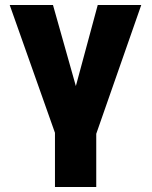

<svg xmlns="http://www.w3.org/2000/svg" viewBox="-20 -548 610 772"><path d="M19 -528 201 -14V204H367V-10L548 -528H373L285 -202L193 -528Z"/></svg>

Font: Asimov Pro
Style: Ult
Weight: 900
Designer: Google
Version: Version 2.000980; 2014